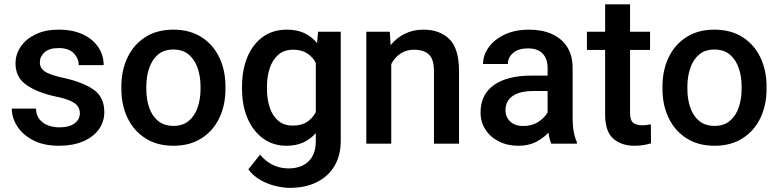

<svg xmlns="http://www.w3.org/2000/svg" viewBox="-20 -678 3675 906"><path d="M356.9 -143.1Q356.9 -160.6 348.1 -174.8Q339.4 -189 314.7 -200.9Q290 -212.9 242.2 -222.7Q157.7 -240.7 105.5 -276.6Q53.2 -312.5 53.2 -378.9Q53.2 -421.9 77.9 -458Q102.5 -494.1 148.2 -516.1Q193.8 -538.1 256.8 -538.1Q323.2 -538.1 370.6 -515.9Q418 -493.7 443.6 -455.8Q469.2 -418 469.2 -370.6H351.6Q351.6 -402.3 327.9 -426.8Q304.2 -451.2 256.8 -451.2Q211.9 -451.2 189.9 -430.9Q168 -410.6 168 -383.8Q168 -357.4 190.4 -341.3Q212.9 -325.2 277.3 -311Q368.2 -291.5 420.2 -256.1Q472.2 -220.7 472.2 -149.4Q472.2 -103 445.8 -66.9Q419.4 -30.8 371.3 -10.5Q323.2 9.8 258.3 9.8Q186 9.8 136.5 -16.1Q86.9 -42 61.3 -82.3Q35.6 -122.6 35.6 -165.5H149.4Q151.4 -132.8 167.7 -113.5Q184.1 -94.2 208.7 -85.7Q233.4 -77.1 259.8 -77.1Q307.1 -77.1 332 -95.9Q356.9 -114.7 356.9 -143.1Z M552.7 -258.3V-269.5Q552.7 -346.2 581.8 -407Q610.8 -467.8 665.8 -502.9Q720.7 -538.1 797.9 -538.1Q875.5 -538.1 930.7 -502.9Q985.8 -467.8 1014.9 -407Q1043.9 -346.2 1043.9 -269.5V-258.3Q1043.9 -181.6 1014.9 -121.1Q985.8 -60.5 930.9 -25.4Q876 9.8 798.8 9.8Q721.2 9.8 666.3 -25.4Q611.3 -60.5 582 -121.1Q552.7 -181.6 552.7 -258.3ZM670.4 -269.5V-258.3Q670.4 -210.4 683.8 -170.9Q697.3 -131.3 725.6 -107.7Q753.9 -84 798.8 -84Q842.8 -84 870.8 -107.7Q898.9 -131.3 912.6 -170.9Q926.3 -210.4 926.3 -258.3V-269.5Q926.3 -316.4 912.8 -356.2Q899.4 -396 871.1 -420.2Q842.8 -444.3 797.9 -444.3Q753.4 -444.3 725.3 -420.2Q697.3 -396 683.8 -356.2Q670.4 -316.4 670.4 -269.5Z M1122.1 -258.3V-268.6Q1122.1 -349.1 1147.7 -409.7Q1173.3 -470.2 1220.7 -504.2Q1268.1 -538.1 1333.5 -538.1Q1381.8 -538.1 1416.7 -521.5Q1451.7 -504.9 1476.1 -474.6L1481 -528.3H1587.9V-14.6Q1587.9 56.6 1557.6 106.4Q1527.3 156.2 1473.1 182.4Q1418.9 208.5 1347.7 208.5Q1317.4 208.5 1280.5 199.7Q1243.7 190.9 1209.2 171.6Q1174.8 152.3 1151.9 121.1L1207 51.8Q1235.4 85.4 1269.5 101.1Q1303.7 116.7 1341.3 116.7Q1401.4 116.7 1435.8 83.5Q1470.2 50.3 1470.2 -12.2V-49.8Q1445.3 -21.5 1411.4 -5.9Q1377.4 9.8 1332.5 9.8Q1268.1 9.8 1220.7 -25.1Q1173.3 -60.1 1147.7 -120.6Q1122.1 -181.2 1122.1 -258.3ZM1239.7 -268.6V-258.3Q1239.7 -210.4 1252.7 -171.1Q1265.6 -131.8 1292.5 -108.6Q1319.3 -85.4 1361.8 -85.4Q1402.8 -85.4 1429 -102.8Q1455.1 -120.1 1470.2 -148.9V-381.3Q1455.1 -409.7 1429 -426.5Q1402.8 -443.4 1362.8 -443.4Q1320.3 -443.4 1293.2 -419.7Q1266.1 -396 1252.9 -356.4Q1239.7 -316.9 1239.7 -268.6Z M1933.6 -443.4Q1896.5 -443.4 1869.1 -424.8Q1841.8 -406.2 1826.2 -375.5V0H1708.5V-528.3H1819.3L1823.2 -464.8Q1851.1 -499.5 1890.4 -518.8Q1929.7 -538.1 1978 -538.1Q2054.7 -538.1 2100.3 -493.7Q2146 -449.2 2146 -341.3V0H2027.8V-341.8Q2027.8 -398.4 2003.7 -420.9Q1979.5 -443.4 1933.6 -443.4Z M2581.5 0Q2572.8 -19.5 2567.9 -52.2Q2544.9 -26.9 2509.8 -8.5Q2474.6 9.8 2426.3 9.8Q2374.5 9.8 2334 -10.7Q2293.5 -31.2 2270.5 -66.9Q2247.6 -102.5 2247.6 -147.5Q2247.6 -231.4 2310.3 -276.4Q2373 -321.3 2488.8 -321.3H2564V-357.9Q2564 -399.9 2541 -424.8Q2518.1 -449.7 2470.7 -449.7Q2427.7 -449.7 2402.1 -428.7Q2376.5 -407.7 2376.5 -376H2259.3Q2259.3 -418 2286.1 -455.1Q2313 -492.2 2361.8 -515.1Q2410.6 -538.1 2477.1 -538.1Q2536.6 -538.1 2582.8 -518.1Q2628.9 -498 2655.5 -457.8Q2682.1 -417.5 2682.1 -356.9V-122.1Q2682.1 -50.3 2702.1 -7.8V0ZM2449.2 -83.5Q2491.2 -83.5 2521.2 -103.5Q2551.3 -123.5 2564 -148.4V-248.5H2497.6Q2431.6 -248.5 2398.4 -224.6Q2365.2 -200.7 2365.2 -158.7Q2365.2 -126.5 2387.2 -105Q2409.2 -83.5 2449.2 -83.5Z M3047.4 -528.3V-442.4H2953.1V-146Q2953.1 -108.9 2968.8 -97.9Q2984.4 -86.9 3009.8 -86.9Q3022 -86.9 3033.2 -88.4Q3044.4 -89.8 3051.3 -91.3L3051.8 -1.5Q3037.1 2.9 3017.8 6.3Q2998.5 9.8 2973.6 9.8Q2912.6 9.8 2874 -23.7Q2835.4 -57.1 2835.4 -138.7V-442.4H2749.5V-528.3H2835.4V-657.7H2953.1V-528.3Z M3106 -258.3V-269.5Q3106 -346.2 3135 -407Q3164.1 -467.8 3219 -502.9Q3273.9 -538.1 3351.1 -538.1Q3428.7 -538.1 3483.9 -502.9Q3539.1 -467.8 3568.1 -407Q3597.2 -346.2 3597.2 -269.5V-258.3Q3597.2 -181.6 3568.1 -121.1Q3539.1 -60.5 3484.1 -25.4Q3429.2 9.8 3352.1 9.8Q3274.4 9.8 3219.5 -25.4Q3164.6 -60.5 3135.3 -121.1Q3106 -181.6 3106 -258.3ZM3223.6 -269.5V-258.3Q3223.6 -210.4 3237.1 -170.9Q3250.5 -131.3 3278.8 -107.7Q3307.1 -84 3352.1 -84Q3396 -84 3424.1 -107.7Q3452.1 -131.3 3465.8 -170.9Q3479.5 -210.4 3479.5 -258.3V-269.5Q3479.5 -316.4 3466.1 -356.2Q3452.6 -396 3424.3 -420.2Q3396 -444.3 3351.1 -444.3Q3306.6 -444.3 3278.6 -420.2Q3250.5 -396 3237.1 -356.2Q3223.6 -316.4 3223.6 -269.5Z"/></svg>

Font: Vazirmatn RD UI FD Medium
Style: Regular
Weight: 500
Designer: Saber Rastikerdar
Foundry: Saber Rastikerdar
Version: Version 33.003